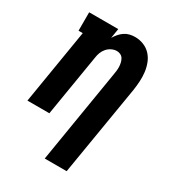

<svg xmlns="http://www.w3.org/2000/svg" viewBox="-180 -641 859 948"><g transform="rotate(30 250.0 -166.5)"><path d="M223 205 310 -324Q312 -335 313.5 -347Q315 -359 314.5 -370.5Q314 -382 311.5 -393Q309 -404 303.5 -413.5Q298 -423 288 -428Q278 -433 267 -433Q252 -433 237.5 -426Q223 -419 212.5 -407Q202 -395 196.5 -380.5Q191 -366 189 -351L131 0H6L76 -425H52V-530H218L209 -475Q217 -488 227.5 -500.5Q238 -513 251.5 -522Q265 -531 280 -534.5Q295 -538 310 -538Q336 -538 359.5 -528.5Q383 -519 399.5 -501Q416 -483 425 -459.5Q434 -436 437 -411Q440 -386 438.5 -359.5Q437 -333 433 -307L348 205Z"/></g></svg>

Font: Iosevka Slab Extrabold Oblique
Style: Regular
Weight: 800
Italic angle: -9°
Monospace: yes
Designer: Belleve Invis
Foundry: Belleve Invis
Version: Version 11.1.1; ttfautohint (v1.8.3)